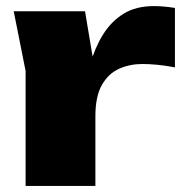

<svg xmlns="http://www.w3.org/2000/svg" viewBox="-20 -610 609 630"><path d="M25 -573H259L293 -370V0H64V-377ZM554 -584V-389Q522 -395 495.5 -397.5Q469 -400 447 -400Q406 -400 371 -384.5Q336 -369 314.5 -331.5Q293 -294 293 -228L251 -280Q260 -342 275.5 -397.5Q291 -453 318 -496.5Q345 -540 385.5 -565Q426 -590 485 -590Q501 -590 518 -588.5Q535 -587 554 -584Z"/></svg>

Font: Unbounded ExtraBold
Style: Regular
Weight: 800
Designer: Luke Prowse, Jean-Baptiste Morizot, Fátima Lázaro, Florian Runge
Foundry: NaN
Version: Version 1.701;gftools[0.9.28.dev5+ged2979d]